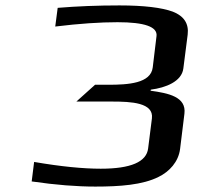

<svg xmlns="http://www.w3.org/2000/svg" viewBox="-20 -679 765 709"><path d="M536 -344 537 -348C592 -355 651 -378 657 -426L673 -551C678 -592 659 -620 618 -636C577 -651 511 -659 421 -659C341 -659 265 -656 193 -650L184 -581C274 -592 350 -597 414 -597C514 -597 562 -580 558 -546L544 -430C537 -371 453 -366 380 -366H331L262 -304H393C465 -304 548 -300 541 -242L527 -131C521 -81 463 -56 352 -56C287 -56 205 -64 106 -81L97 -9C186 4 264 10 332 10C422 10 507 4 566 -26C605 -45 639 -81 645 -129L661 -259C669 -322 601 -335 536 -344Z"/></svg>

Font: Gamestation Extended
Style: Italic
Weight: 400
Width: 7
Designer: Jonas Hecksher
Foundry: Jonas Hecksher, Playtypeª, e-types AS
Version: Version 1.003